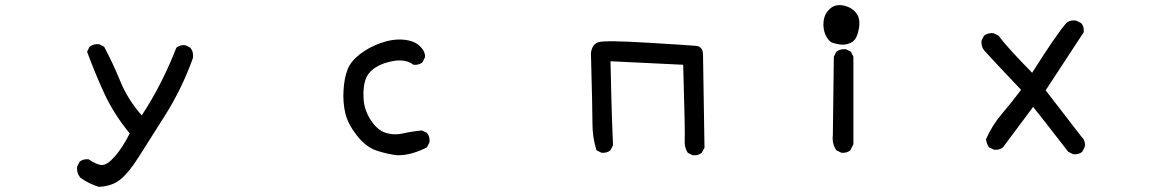

<svg xmlns="http://www.w3.org/2000/svg" viewBox="-20 -599 4540 748"><path d="M364.3 128.9Q327.1 117.2 293.9 93.8Q278.3 76.2 280.3 50.8L290 31.2Q303.7 19.5 325.2 21.5Q356.4 43 376.5 43.9Q396.5 44.9 426.3 11.7Q456.1 -21.5 485.4 -79.1Q422.9 -155.3 385.7 -236.3Q348.6 -317.4 319.3 -397.5L329.1 -417Q344.7 -428.7 366.2 -426.8L385.7 -417Q420.9 -350.6 449.2 -281.2Q477.5 -211.9 532.2 -149.4Q573.2 -211.9 606.4 -277.3Q639.6 -342.8 667 -413.1Q680.7 -424.8 702.1 -422.9L721.7 -413.1Q735.4 -395.5 731.4 -372.1Q688.5 -252.9 622.1 -147.9Q555.7 -43 518.1 16.1Q480.5 75.2 447.8 101.1Q415 127 364.3 128.9Z M1528.3 5.9Q1491.2 2 1448.7 -11.7Q1406.2 -25.4 1370.6 -70.8Q1335 -116.2 1325.2 -158.2Q1315.4 -200.2 1318.4 -248Q1321.3 -295.9 1334 -328.1Q1346.7 -360.4 1381.8 -387.7Q1417 -415 1463.9 -431.6Q1510.7 -448.2 1552.7 -444.3Q1594.7 -440.4 1616.2 -418.9Q1637.7 -397.5 1635.7 -376L1626 -356.4Q1612.3 -344.7 1590.8 -346.7Q1562.5 -368.2 1519 -362.3Q1475.6 -356.4 1444.3 -336.9Q1413.1 -317.4 1403.3 -287.1Q1393.6 -256.8 1396.5 -212.9Q1399.4 -168.9 1425.3 -129.9Q1451.2 -90.8 1483.9 -81.1Q1516.6 -71.3 1549.8 -79.1Q1583 -86.9 1624 -90.8L1643.6 -81.1Q1655.3 -67.4 1653.3 -44.9L1643.6 -25.4Q1618.2 -11.7 1588.9 -2.9Q1559.6 5.9 1528.3 5.9Z M2678.7 5.9 2659.2 -3.9Q2645.5 -25.4 2647.5 -53.7Q2649.4 -82 2641.6 -346.7L2358.4 -360.4Q2362.3 -180.7 2364.3 -131.3Q2366.2 -82 2368.2 -33.2L2358.4 -13.7Q2344.7 -2 2323.2 -3.9L2303.7 -13.7Q2288.1 -62.5 2288.1 -118.7Q2288.1 -174.8 2282.2 -391.6Q2286.1 -427.7 2313.5 -435.1Q2340.8 -442.4 2502.9 -432.6Q2665 -422.9 2691.4 -420.4Q2717.8 -418 2718.8 -387.7L2724.6 -23.4L2713.9 -3.9Q2700.2 7.8 2678.7 5.9Z M3257.8 -3.9 3238.3 -13.7Q3220.7 -39.1 3224.6 -72.3L3228.5 -377.9L3238.3 -397.5Q3253.9 -409.2 3275.4 -407.2L3294.9 -397.5L3304.7 -377.9V-37.1L3293 -13.7Q3279.3 -2 3257.8 -3.9ZM3259.8 -424.8Q3240.2 -426.8 3224.1 -432.1Q3208 -437.5 3196.8 -461.4Q3185.5 -485.4 3188.5 -515.1Q3191.4 -544.9 3212.9 -564.5Q3234.4 -584 3265.6 -577.6Q3296.9 -571.3 3314.9 -549.3Q3333 -527.3 3326.2 -488.3Q3319.3 -449.2 3302.2 -437Q3285.2 -424.8 3259.8 -424.8Z M4161.1 2 4141.6 -7.8Q4038.1 -141.6 4004.9 -182.6L3887.7 -25.4Q3874 -13.7 3852.5 -15.6L3833 -25.4Q3823.2 -39.1 3821.3 -56.6Q3844.7 -110.4 3883.8 -156.2Q3922.9 -202.1 3958 -249Q3846.7 -366.2 3813.5 -403.3Q3801.8 -418.9 3803.7 -440.4L3813.5 -460Q3829.1 -471.7 3850.6 -469.7L3870.1 -460Q3903.3 -415 4001 -315.4Q4094.7 -463.9 4133.8 -508.8Q4149.4 -522.5 4172.9 -518.6L4192.4 -508.8Q4204.1 -495.1 4202.1 -473.6L4053.7 -247.1L4192.4 -67.4Q4210 -50.8 4206.1 -27.3L4196.3 -7.8Q4182.6 3.9 4161.1 2Z"/></svg>

Font: NaikaiFont
Style: Regular
Weight: 400
Version: Version 1.67